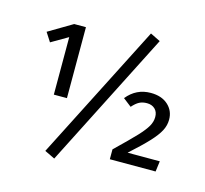

<svg xmlns="http://www.w3.org/2000/svg" viewBox="-116 -881 1164 1090"><g transform="rotate(15 466.0 -336.0)"><path d="M274 -272H197V-610L99 -553L65 -606L205 -689H274ZM699 -721 293 78 233 49 640 -750ZM866 -304Q866 -270 849.5 -238.5Q833 -207 796 -167Q759 -127 687 -62H876L868 0H599V-58Q683 -139 719 -177.5Q755 -216 770.5 -243Q786 -270 786 -298Q786 -328 768 -345Q750 -362 721 -362Q695 -362 676 -352Q657 -342 636 -318L587 -356Q642 -424 727 -424Q791 -424 828.5 -390Q866 -356 866 -304Z"/></g></svg>

Font: Fira GO
Style: Regular
Weight: 400
Designer: Carrois Corporate
Foundry: Carrois Corporate GbR
Version: Version 0.300